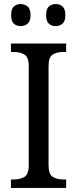

<svg xmlns="http://www.w3.org/2000/svg" viewBox="-20 -929 381 949"><path d="M34 0V-42H50Q79 -42 100.5 -54.5Q122 -67 122 -113V-601Q122 -647 100.5 -659.5Q79 -672 50 -672H34V-714H307V-672H292Q261 -672 240.5 -659.5Q220 -647 220 -601V-113Q220 -67 241 -54.5Q262 -42 292 -42H307V0ZM256 -800Q235 -800 221.5 -812Q208 -824 208 -854Q208 -885 221.5 -897Q235 -909 256 -909Q275 -909 289 -897Q303 -885 303 -854Q303 -824 289 -812Q275 -800 256 -800ZM82 -800Q62 -800 48.5 -812Q35 -824 35 -854Q35 -885 48.5 -897Q62 -909 82 -909Q102 -909 116.5 -897Q131 -885 131 -854Q131 -824 116.5 -812Q102 -800 82 -800Z"/></svg>

Font: Noto Serif Myanmar SemCond
Style: Regular
Weight: 400
Width: 4
Designer: Ben Mitchell and the Monotype Design Team
Foundry: Monotype Imaging Inc.
Version: Version 2.106; ttfautohint (v1.8.4.7-5d5b)